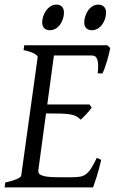

<svg xmlns="http://www.w3.org/2000/svg" viewBox="-20 -811 502 831"><path d="M418 -119.1Q408.2 -76.7 398.2 -45.4Q388.2 -14.2 382.8 0H0L2.9 -21Q33.7 -27.8 52.2 -35.9Q70.8 -43.9 71.8 -50.8L143.1 -564Q144 -569.8 128.9 -578.6Q113.8 -587.4 82 -594.2L85 -615.2H444.8L457 -603Q454.6 -590.3 450.9 -575.2Q447.3 -560.1 442.6 -544.9Q438 -529.8 433.1 -516.1Q428.2 -502.4 423.8 -493.2H402.8Q405.3 -515.6 404.8 -530.5Q404.3 -545.4 400.9 -554.4Q397.5 -563.5 391.6 -567.1Q385.7 -570.8 377 -570.8H213.4L184.6 -358.9H367.2L377 -345.2Q372.1 -338.4 366 -331.1Q359.9 -323.7 353.3 -316.7Q346.7 -309.6 340.3 -303.5Q334 -297.4 329.1 -293Q321.3 -301.3 312.5 -306.4Q303.7 -311.5 290.8 -314.5Q277.8 -317.4 259 -318.6Q240.2 -319.8 212.9 -319.8H179.2L146 -75.2Q145 -67.9 147.5 -62.3Q149.9 -56.6 159.2 -52.5Q168.5 -48.3 186 -46.1Q203.6 -43.9 232.9 -43.9H292Q312.5 -43.9 326.7 -46.4Q340.8 -48.8 352.3 -57.4Q363.8 -65.9 374.5 -82.5Q385.3 -99.1 398.9 -127.9ZM256.8 -756.3Q256.8 -742.7 252.4 -729.2Q248 -715.8 240.2 -704.8Q232.4 -693.8 220.9 -687Q209.5 -680.2 195.8 -680.2Q180.2 -680.2 171.4 -689Q162.6 -697.8 162.6 -714.4Q162.6 -727.5 167.2 -741Q171.9 -754.4 179.9 -765.6Q188 -776.9 199.5 -783.9Q210.9 -791 224.6 -791Q239.7 -791 248.3 -782Q256.8 -772.9 256.8 -756.3ZM439 -756.3Q439 -742.7 434.6 -729.2Q430.2 -715.8 422.1 -704.8Q414.1 -693.8 402.6 -687Q391.1 -680.2 377 -680.2Q361.8 -680.2 353.3 -689Q344.7 -697.8 344.7 -714.4Q344.7 -727.5 349.1 -741Q353.5 -754.4 361.3 -765.6Q369.1 -776.9 380.4 -783.9Q391.6 -791 405.8 -791Q420.9 -791 429.9 -782Q439 -772.9 439 -756.3Z"/></svg>

Font: Gentium Plus
Style: Italic
Weight: 400
Italic angle: -8°
Designer: J. Victor Gaultney, Annie Olsen, Iska Routamaa
Foundry: SIL International
Version: Version 1.510